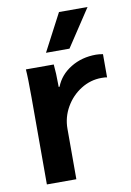

<svg xmlns="http://www.w3.org/2000/svg" viewBox="-82 -769 562 821"><g transform="rotate(-10 198.5 -358.5)"><path d="M51 0ZM54 -378Q54 -463 51 -500H172Q176 -461 176 -412V-402H180Q199 -451 247 -480.5Q295 -510 357 -510Q369 -510 387 -507V-406Q383 -408 363 -408Q315 -408 273.5 -382Q232 -356 207 -312.5Q182 -269 182 -219V0H54ZM233 -717H357L250 -555H148Z"/></g></svg>

Font: Sarabun
Style: Bold
Weight: 700
Designer: Suppakit Chalermlarp | Katatrad Co.,Ltd.
Foundry: Cadson Demak Co.,Ltd.
Version: Version 1.000; ttfautohint (v1.6)